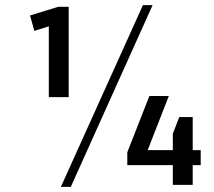

<svg xmlns="http://www.w3.org/2000/svg" viewBox="-20 -728 841 756"><path d="M250.4 -345.6H172.2V-644.6L205 -634.8L115.3 -606.4L98.3 -667L208.9 -701.1H250.4ZM542.8 -707.9H580.9L258.7 7.9H219.7ZM481.2 -128.3 568.2 -350H644.7L545.6 -96.1L513.1 -136.8H770.3V-77.7H481.2ZM660.5 -201.7 685.9 -267H738.8V0H660.5Z"/></svg>

Font: Pathway Extreme 8pt Thin
Style: Regular
Weight: 100
Designer: Eduardo Rodriguez Tunni
Foundry: Eduardo Rodriguez Tunni
Version: Version 1.000